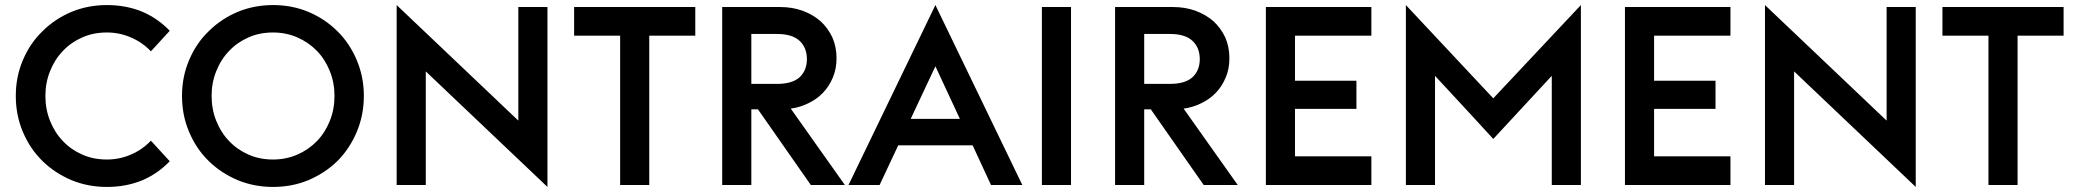

<svg xmlns="http://www.w3.org/2000/svg" viewBox="-20 -738 8272 766"><path d="M406.2 7.8Q331.1 7.8 264.6 -19.5Q198.2 -47.9 149.4 -95.7Q99.6 -144.5 71.3 -211.9Q43 -278.3 43 -355.5Q43 -431.6 71.3 -498Q99.6 -565.4 149.4 -613.3Q198.2 -662.1 264.6 -690.4Q331.1 -717.8 406.2 -717.8Q481.4 -717.8 544.9 -692.4Q608.4 -666 657.2 -615.2Q631.8 -587.9 582 -533.2Q548.8 -568.4 503.9 -587.9Q458 -608.4 406.2 -608.4Q352.5 -608.4 308.6 -588.9Q263.7 -569.3 231.4 -535.2Q198.2 -501 179.7 -454.1Q161.1 -408.2 161.1 -355.5Q161.1 -301.8 179.7 -255.9Q198.2 -209 231.4 -174.8Q263.7 -140.6 308.6 -121.1Q352.5 -101.6 406.2 -101.6Q458 -101.6 503.9 -122.1Q548.8 -141.6 582 -176.8Q607.4 -149.4 657.2 -94.7Q608.4 -43.9 544.9 -17.6Q481.4 7.8 406.2 7.8Z M1069.3 -101.6Q1121.1 -101.6 1166 -121.1Q1210.9 -140.6 1244.1 -174.8Q1277.3 -209 1295.9 -255.9Q1314.5 -301.8 1314.5 -355.5Q1314.5 -408.2 1295.9 -454.1Q1277.3 -501 1244.1 -535.2Q1210.9 -569.3 1166 -588.9Q1121.1 -608.4 1069.3 -608.4Q1015.6 -608.4 971.7 -588.9Q926.8 -569.3 894.5 -535.2Q861.3 -501 842.8 -454.1Q824.2 -408.2 824.2 -355.5Q824.2 -301.8 842.8 -255.9Q861.3 -209 894.5 -174.8Q926.8 -140.6 971.7 -121.1Q1015.6 -101.6 1069.3 -101.6ZM1069.3 7.8Q994.1 7.8 927.7 -19.5Q861.3 -47.9 812.5 -95.7Q762.7 -144.5 734.4 -211.9Q706.1 -278.3 706.1 -355.5Q706.1 -431.6 734.4 -498Q762.7 -565.4 812.5 -613.3Q861.3 -662.1 927.7 -690.4Q994.1 -717.8 1069.3 -717.8Q1145.5 -717.8 1210.9 -690.4Q1277.3 -662.1 1326.2 -613.3Q1375 -565.4 1403.3 -498Q1431.6 -431.6 1431.6 -355.5Q1431.6 -278.3 1403.3 -211.9Q1375 -144.5 1326.2 -95.7Q1277.3 -47.9 1210.9 -19.5Q1145.5 7.8 1069.3 7.8Z M1678.7 -453.1Q1678.7 -339.8 1678.7 0Q1649.4 0 1562.5 0Q1562.5 -179.7 1562.5 -717.8Q1683.6 -602.5 2047.9 -256.8Q2047.9 -370.1 2047.9 -710Q2076.2 -710 2164.1 -710Q2164.1 -530.3 2164.1 7.8Q2042 -107.4 1678.7 -453.1Z M2454.1 -595.7Q2408.2 -595.7 2270.5 -595.7Q2270.5 -624 2270.5 -710Q2391.6 -710 2753.9 -710Q2753.9 -681.6 2753.9 -595.7Q2708 -595.7 2570.3 -595.7Q2570.3 -447.3 2570.3 0Q2541 0 2454.1 0Q2454.1 -149.4 2454.1 -595.7Z M3003.9 -301.8Q2997.1 -301.8 2977.5 -301.8Q2977.5 -226.6 2977.5 0Q2948.2 0 2861.3 0Q2861.3 -177.7 2861.3 -710Q2918.9 -710 3091.8 -710Q3140.6 -710 3181.6 -695.3Q3223.6 -679.7 3253.9 -653.3Q3283.2 -626 3300.8 -588.9Q3317.4 -550.8 3317.4 -505.9Q3317.4 -462.9 3302.7 -428.7Q3288.1 -393.6 3263.7 -368.2Q3238.3 -341.8 3205.1 -326.2Q3171.9 -309.6 3134.8 -304.7Q3206.1 -203.1 3350.6 0Q3316.4 0 3214.8 0Q3162.1 -75.2 3003.9 -301.8ZM3080.1 -403.3Q3140.6 -403.3 3169.9 -429.7Q3199.2 -457 3199.2 -502Q3199.2 -547.9 3169.9 -575.2Q3140.6 -602.5 3080.1 -602.5Q3045.9 -602.5 2977.5 -602.5Q2977.5 -552.7 2977.5 -403.3Q3002.9 -403.3 3080.1 -403.3Z M3711.9 -717.8Q3798.8 -538.1 4058.6 0Q4027.3 0 3933.6 0Q3915 -39.1 3860.4 -158.2Q3786.1 -158.2 3563.5 -158.2Q3544.9 -118.2 3489.3 0Q3458 0 3365.2 0Q3452.1 -179.7 3711.9 -717.8ZM3613.3 -263.7Q3662.1 -263.7 3809.6 -263.7Q3785.2 -316.4 3711.9 -473.6Q3687.5 -421.9 3613.3 -263.7Z M4136.7 -710Q4166 -710 4252.9 -710Q4252.9 -532.2 4252.9 0Q4223.6 0 4136.7 0Q4136.7 -177.7 4136.7 -710Z M4571.3 -301.8Q4564.5 -301.8 4544.9 -301.8Q4544.9 -226.6 4544.9 0Q4515.6 0 4428.7 0Q4428.7 -177.7 4428.7 -710Q4486.3 -710 4659.2 -710Q4708 -710 4749 -695.3Q4791 -679.7 4821.3 -653.3Q4850.6 -626 4868.2 -588.9Q4884.8 -550.8 4884.8 -505.9Q4884.8 -462.9 4870.1 -428.7Q4855.5 -393.6 4831.1 -368.2Q4805.7 -341.8 4772.5 -326.2Q4739.3 -309.6 4702.1 -304.7Q4773.4 -203.1 4918 0Q4883.8 0 4782.2 0Q4729.5 -75.2 4571.3 -301.8ZM4647.5 -403.3Q4708 -403.3 4737.3 -429.7Q4766.6 -457 4766.6 -502Q4766.6 -547.9 4737.3 -575.2Q4708 -602.5 4647.5 -602.5Q4613.3 -602.5 4544.9 -602.5Q4544.9 -552.7 4544.9 -403.3Q4570.3 -403.3 4647.5 -403.3Z M5030.3 -710Q5135.7 -710 5451.2 -710Q5451.2 -681.6 5451.2 -595.7Q5375 -595.7 5146.5 -595.7Q5146.5 -550.8 5146.5 -416Q5208 -416 5391.6 -416Q5391.6 -387.7 5391.6 -303.7Q5330.1 -303.7 5146.5 -303.7Q5146.5 -256.8 5146.5 -114.3Q5222.7 -114.3 5451.2 -114.3Q5451.2 -85.9 5451.2 0Q5345.7 0 5030.3 0Q5030.3 -177.7 5030.3 -710Z M5588.9 -717.8Q5675.8 -625 5937.5 -345.7Q6025.4 -439.5 6287.1 -717.8Q6287.1 -538.1 6287.1 0Q6257.8 0 6170.9 0Q6170.9 -109.4 6170.9 -435.5Q6112.3 -373 5937.5 -183.6Q5879.9 -247.1 5705.1 -435.5Q5705.1 -327.1 5705.1 0Q5675.8 0 5588.9 0Q5588.9 -179.7 5588.9 -717.8Z M6462.9 -710Q6568.4 -710 6883.8 -710Q6883.8 -681.6 6883.8 -595.7Q6807.6 -595.7 6579.1 -595.7Q6579.1 -550.8 6579.1 -416Q6640.6 -416 6824.2 -416Q6824.2 -387.7 6824.2 -303.7Q6762.7 -303.7 6579.1 -303.7Q6579.1 -256.8 6579.1 -114.3Q6655.3 -114.3 6883.8 -114.3Q6883.8 -85.9 6883.8 0Q6778.3 0 6462.9 0Q6462.9 -177.7 6462.9 -710Z M7137.7 -453.1Q7137.7 -339.8 7137.7 0Q7108.4 0 7021.5 0Q7021.5 -179.7 7021.5 -717.8Q7142.6 -602.5 7506.8 -256.8Q7506.8 -370.1 7506.8 -710Q7535.2 -710 7623 -710Q7623 -530.3 7623 7.8Q7501 -107.4 7137.7 -453.1Z M7913.1 -595.7Q7867.2 -595.7 7729.5 -595.7Q7729.5 -624 7729.5 -710Q7850.6 -710 8212.9 -710Q8212.9 -681.6 8212.9 -595.7Q8167 -595.7 8029.3 -595.7Q8029.3 -447.3 8029.3 0Q8000 0 7913.1 0Q7913.1 -149.4 7913.1 -595.7Z"/></svg>

Font: SSportsD
Style: Medium
Weight: 400
Designer: Swiss Typefaces
Version: Version 1.000